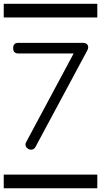

<svg xmlns="http://www.w3.org/2000/svg" viewBox="-20 -714 540 1026"><path d="M0 -620.8V-693.8H500V-620.8ZM0 219.2H500V292.2H0ZM451.2 -460.4Q451.2 -452.6 445.8 -443.4L169.9 70.6Q161.6 85.9 146 85.9Q134.8 85.9 125.5 77.8Q116.2 69.6 116.2 57.6Q116.2 50.8 120.6 43.9L373.5 -428.2H78.6Q50.3 -428.2 50.3 -456.8Q50.3 -485.1 78.6 -485.1H421.4Q451.2 -485.1 451.2 -460.4Z"/></svg>

Font: EnergyBar
Style: Regular
Weight: 400
Italic angle: -10°
Version: 1.0 2000-03-28